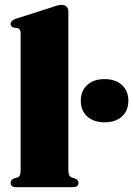

<svg xmlns="http://www.w3.org/2000/svg" viewBox="-20 -775 552 795"><path d="M263 -727.5V-71Q263 -45 276 -40.5L290.5 -36Q305 -30 305 -18Q305 0 282.5 0H46.5Q24 0 24 -18Q24 -30 38 -36L53 -40.5Q65.5 -45 65.5 -71V-637.5Q65.5 -655.5 52.5 -658.5L37.5 -660.5Q24 -663.5 24 -676.5Q24 -689 43 -696.5L190.5 -743.5Q221.5 -755 234.5 -755Q248.5 -755 255.8 -747.2Q263 -739.5 263 -727.5ZM413 -268.5Q368 -268.5 341.2 -292.8Q314.5 -317 314.5 -358Q314.5 -398.5 341.2 -423Q368 -447.5 413 -447.5Q458.5 -447.5 485 -423Q511.5 -398.5 511.5 -358Q511.5 -317 485 -292.8Q458.5 -268.5 413 -268.5Z"/></svg>

Font: Fraunces 72pt S000 Black
Style: Regular
Weight: 900
Version: Version 1.000; ttfautohint (v1.8.3)